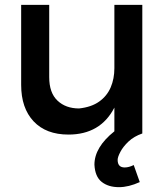

<svg xmlns="http://www.w3.org/2000/svg" viewBox="-20 -552 694 794"><path d="M472 222Q428 222 400.5 200.2Q373 178.5 370.5 129Q370.5 57 453 -9V-107Q395.5 4.5 263 4.5Q170.5 4.5 119 -50.2Q67.5 -105 67.5 -201V-532H183.5V-233Q183.5 -168 217.8 -135.8Q252 -103.5 307 -103.5Q358 -109 390.2 -132Q422.5 -155 437.8 -190.8Q453 -226.5 453 -270V-532H568.5V0Q534 12 511.5 33.2Q489 54.5 477.8 76Q466.5 97.5 466.5 109Q466.5 140.5 495.5 140.5Q513 140.5 533 130.5L558 201Q512 222 472 222Z"/></svg>

Font: Argentum Novus Medium
Style: Regular
Weight: 500
Designer: Julieta Ulanovsky (font) & Cristiano Sobral (main changes)
Foundry: Julieta Ulanovsky (font) & Cristiano Sobral (main changes)
Version: Version 3.00;November 27, 2020;FontCreator 13.0.0.2655 64-bi